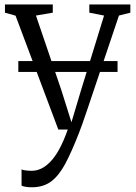

<svg xmlns="http://www.w3.org/2000/svg" viewBox="-20 -562 588 833"><path d="M118 250.5Q103.5 250.5 91.5 248.5Q79.5 246.5 73.5 243.5V173Q79.5 176 92.5 177.5Q105.5 179 118 179Q138.5 179 158.8 169.5Q179 160 199 139.2Q219 118.5 237.8 84Q256.5 49.5 274 0H233L47.5 -494L1.5 -507V-542.5H209V-507L136 -494.5L246 -171.5L290 -31.5L332 -172L431.5 -494.5L367.5 -507V-542.5H545.5V-507L496 -494.5Q463.5 -398 437.8 -321.5Q412 -245 392.5 -187Q373 -129 359.2 -88Q345.5 -47 336.2 -21.2Q327 4.5 322 16.5Q291.5 95 264 147Q236.5 199 202.5 224.8Q168.5 250.5 118 250.5ZM490 -297V-250H59.5V-297Z"/></svg>

Font: Merriweather 48pt Light
Style: Regular
Weight: 300
Version: Version 2.100